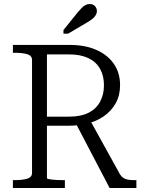

<svg xmlns="http://www.w3.org/2000/svg" viewBox="-20 -933 718 953"><path d="M354 -325 524 0H657V-39H647Q630 -39 616.5 -41Q603 -43 593 -49.5Q583 -56 576 -67L425 -340ZM213 -49V-663H323Q379 -663 417.5 -645Q456 -627 476 -592.5Q496 -558 496 -510Q496 -464 477 -428.5Q458 -393 420 -373.5Q382 -354 322 -354H196V-309H322Q337 -309 350 -310Q363 -311 376 -313Q389 -315 401 -317Q455 -328 494 -355Q533 -382 554.5 -421Q576 -460 576 -510Q576 -571 545.5 -615.5Q515 -660 459 -685Q403 -710 325 -710H44V-671H54Q91 -671 115 -664Q139 -657 139 -635V-75Q139 -53 115 -46Q91 -39 54 -39H44V0H302V-39H291Q278 -39 264 -39.5Q250 -40 238.5 -41.5Q227 -43 220 -44.5Q213 -46 213 -49ZM366 -872 295 -784V-766H318L408 -819Q425 -829 437 -838Q449 -847 455 -857.5Q461 -868 461 -878Q461 -892 451.5 -902.5Q442 -913 425 -913Q414 -913 404.5 -908Q395 -903 386 -894Q377 -885 366 -872Z"/></svg>

Font: Roboto Serif 36pt Light
Style: Regular
Weight: 300
Designer: Greg Gazdowicz
Foundry: Commercial Type
Version: Version 1.008